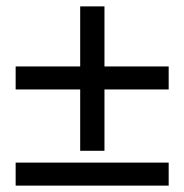

<svg xmlns="http://www.w3.org/2000/svg" viewBox="-20 -581 577 601"><path d="M29 0V-72H508V0ZM307 -373H508V-301H307V-109H231V-301H29V-373H231V-561H307Z"/></svg>

Font: TypoPRO Source Serif Pro
Style: Regular
Weight: 600
Designer: Frank Grießhammer
Foundry: Adobe Systems Incorporated
Version: Version 1.017;PS 1.0;hotconv 1.0.79;makeotf.lib2.5.61930